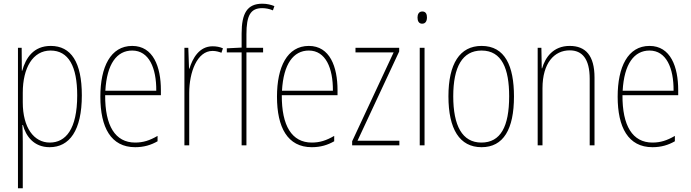

<svg xmlns="http://www.w3.org/2000/svg" viewBox="-20 -785 3733 1037"><path d="M254 -537C161 -537 119 -472 100 -403H98L97 -527H77V232H103V-21C103 -56 102 -88 101 -110H104C119 -51 162 10 248 10C355 10 422 -80 422 -270C422 -449 364 -537 254 -537ZM253 -512C350 -512 397 -427 397 -270C397 -86 334 -15 249 -15C163 -15 103 -96 103 -232V-284C103 -418 157 -512 253 -512Z M694 -537C577 -537 522 -423 522 -263C522 -97 579 10 710 10C758 10 796 -2 831 -22V-51C788 -26 753 -15 710 -15C602 -15 547 -106 548 -271H849V-298C849 -424 808 -537 694 -537ZM694 -512C785 -512 825 -417 824 -295H549C557 -440 611 -512 694 -512Z M1128 -535C1056 -535 1020 -470 1003 -414H1001L997 -527H976V0H1002V-283C1002 -394 1044 -510 1128 -510C1147 -510 1163 -505 1176 -500L1184 -524C1167 -532 1147 -535 1128 -535Z M1401 -502V-527H1311V-600C1311 -701 1333 -741 1396 -741C1415 -741 1436 -737 1454 -729L1462 -752C1445 -759 1423 -765 1397 -765C1315 -765 1285 -713 1285 -604V-528L1205 -524V-502H1285V0H1311V-502Z M1648 -537C1531 -537 1476 -423 1476 -263C1476 -97 1533 10 1664 10C1712 10 1750 -2 1785 -22V-51C1742 -26 1707 -15 1664 -15C1556 -15 1501 -106 1502 -271H1803V-298C1803 -424 1762 -537 1648 -537ZM1648 -512C1739 -512 1779 -417 1778 -295H1503C1511 -440 1565 -512 1648 -512Z M2137 0V-25H1911L2136 -507V-527H1900V-502H2106L1882 -22V0Z M2261 -723C2241 -723 2235 -706 2235 -690C2235 -672 2242 -657 2260 -657C2278 -657 2286 -671 2286 -691C2286 -707 2281 -723 2261 -723ZM2273 -527H2247V0H2273Z M2756 -264C2756 -428 2708 -537 2581 -537C2463 -537 2402 -440 2402 -265C2402 -88 2462 10 2581 10C2699 10 2756 -87 2756 -264ZM2428 -265C2428 -423 2477 -512 2581 -512C2691 -512 2730 -413 2730 -265C2730 -102 2684 -15 2580 -15C2476 -15 2428 -107 2428 -265Z M3057 -537C2968 -537 2925 -475 2908 -416H2906L2904 -527H2884V0H2910V-308C2910 -445 2974 -513 3057 -513C3124 -513 3165 -468 3165 -359V0H3191V-366C3191 -485 3143 -537 3057 -537Z M3488 -537C3371 -537 3316 -423 3316 -263C3316 -97 3373 10 3504 10C3552 10 3590 -2 3625 -22V-51C3582 -26 3547 -15 3504 -15C3396 -15 3341 -106 3342 -271H3643V-298C3643 -424 3602 -537 3488 -537ZM3488 -512C3579 -512 3619 -417 3618 -295H3343C3351 -440 3405 -512 3488 -512Z"/></svg>

Font: Noto Sans Khmer UI Condensed Thin
Style: Regular
Weight: 100
Width: 3
Designer: Danh Hong and the Monotype Design Team
Foundry: Monotype Imaging Inc.
Version: Version 2.002